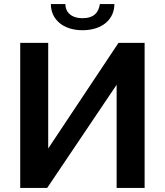

<svg xmlns="http://www.w3.org/2000/svg" viewBox="-20 -920 807 940"><path d="M384 -772C481 -772 540 -826 540 -900H469C463 -860 441 -831 384 -831C326 -831 300 -863 300 -900H229C229 -826 288 -772 384 -772ZM79 0H211L551 -505V0H688V-710H560L216 -193V-710H79Z"/></svg>

Font: FIGSv2-sans-serif
Style: Bold
Weight: 700
Designer: Matt McInerney, Pablo Impallari, Rodrigo Fuenzalida,Mirko Velimirovic
Foundry: Matt McInerney, Pablo Impallari, Rodrigo Fuenzalida
Version: Version 4.021;hotconv 1.0.109;makeotfexe 2.5.65596